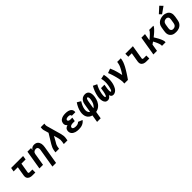

<svg xmlns="http://www.w3.org/2000/svg" viewBox="499 -2794 5003 5003"><g transform="rotate(-45 3000.0 -292.5)"><path d="M369 0Q346 0 322.5 -3Q299 -6 278 -14.5Q257 -23 240 -37.5Q223 -52 213 -72.5Q203 -93 201.5 -116.5Q200 -140 204 -164L247 -420H92L111 -530H552L534 -420H380L334 -146Q333 -138 334.5 -130.5Q336 -123 341.5 -118.5Q347 -114 354.5 -112Q362 -110 369 -110H473V0Z M897 205 983 -314Q986 -327 986.5 -340.5Q987 -354 985 -367Q983 -380 978 -391.5Q973 -403 964 -412Q955 -421 942.5 -424.5Q930 -428 916 -428Q898 -428 880 -422.5Q862 -417 847 -405Q832 -393 823.5 -376Q815 -359 812 -341L756 0H623L711 -530H844L833 -468Q844 -484 858 -498Q872 -512 889 -521.5Q906 -531 924 -534.5Q942 -538 960 -538Q989 -538 1016.5 -530Q1044 -522 1064.5 -504.5Q1085 -487 1097.5 -462.5Q1110 -438 1115.5 -410.5Q1121 -383 1119.5 -354Q1118 -325 1114 -296L1031 205Z M1214 0 1226 -74Q1233 -114 1250 -154Q1267 -194 1290 -231L1448 -489L1411 -619Q1411 -622 1409.5 -624Q1408 -626 1407 -629Q1401 -652 1401.5 -677Q1402 -702 1406 -728L1407 -735H1541L1539 -728Q1536 -708 1534.5 -687.5Q1533 -667 1538 -649L1656 -231Q1666 -194 1670 -154Q1674 -114 1668 -74L1656 0H1522L1534 -74Q1540 -106 1538.5 -138.5Q1537 -171 1529 -201L1492 -333L1404 -175Q1402 -172 1399.5 -169Q1397 -166 1395 -163V-162Q1383 -141 1373 -119Q1363 -97 1359 -74L1347 0Z M2074 8Q2044 8 2013.5 5Q1983 2 1955.5 -7Q1928 -16 1903 -31Q1878 -46 1861 -68.5Q1844 -91 1837.5 -120.5Q1831 -150 1836 -180Q1839 -198 1847.5 -216Q1856 -234 1870.5 -246.5Q1885 -259 1902.5 -268Q1920 -277 1939 -283Q1924 -292 1913 -305Q1902 -318 1895.5 -334Q1889 -350 1888 -368Q1887 -386 1890 -405Q1894 -427 1905.5 -449Q1917 -471 1936 -487Q1955 -503 1977.5 -513Q2000 -523 2023 -528.5Q2046 -534 2069 -536Q2092 -538 2115 -538Q2141 -538 2166.5 -535.5Q2192 -533 2216 -526Q2240 -519 2261.5 -507Q2283 -495 2298 -476.5Q2313 -458 2319.5 -433Q2326 -408 2322 -383Q2322 -380 2321.5 -378Q2321 -376 2320 -374H2189Q2189 -375 2189 -375.5Q2189 -376 2189 -377Q2191 -390 2184 -401Q2177 -412 2166 -418Q2155 -424 2142 -426Q2129 -428 2115 -428Q2106 -428 2097 -427.5Q2088 -427 2078.5 -425.5Q2069 -424 2060 -421.5Q2051 -419 2042.5 -414.5Q2034 -410 2027.5 -402Q2021 -394 2020 -385Q2017 -371 2024.5 -359Q2032 -347 2044 -341Q2056 -335 2070 -332.5Q2084 -330 2098 -330H2165L2147 -221H2080Q2069 -221 2058 -220Q2047 -219 2036 -217Q2025 -215 2014 -211.5Q2003 -208 1993 -202Q1983 -196 1976 -186Q1969 -176 1967 -165Q1965 -153 1969.5 -142Q1974 -131 1983 -124Q1992 -117 2003 -113Q2014 -109 2026 -106.5Q2038 -104 2050 -103Q2062 -102 2074 -102Q2090 -102 2106 -104Q2122 -106 2137.5 -111Q2153 -116 2167.5 -125Q2182 -134 2193 -147L2311 -98Q2291 -69 2263 -47.5Q2235 -26 2203.5 -13.5Q2172 -1 2139 3.5Q2106 8 2074 8Z M2543 205 2577 0Q2533 -10 2497 -36.5Q2461 -63 2441.5 -102Q2422 -141 2418 -188Q2414 -235 2422 -280Q2427 -313 2437.5 -345.5Q2448 -378 2461.5 -409Q2475 -440 2492.5 -471Q2510 -502 2530 -530L2632 -470Q2617 -446 2603.5 -421Q2590 -396 2578.5 -370.5Q2567 -345 2558.5 -318.5Q2550 -292 2546 -266Q2542 -243 2542 -220Q2542 -197 2548 -175.5Q2554 -154 2566.5 -136Q2579 -118 2598 -108L2638 -350Q2642 -373 2649 -395.5Q2656 -418 2668 -439Q2680 -460 2697 -478Q2714 -496 2735 -508Q2756 -520 2779.5 -525Q2803 -530 2826 -530Q2853 -530 2878.5 -522Q2904 -514 2922 -496Q2940 -478 2950.5 -454Q2961 -430 2964.5 -403.5Q2968 -377 2966.5 -349.5Q2965 -322 2961 -294Q2955 -261 2946 -228Q2937 -195 2922.5 -164Q2908 -133 2886 -104Q2864 -75 2836.5 -52.5Q2809 -30 2776 -15.5Q2743 -1 2710 4L2676 205ZM2726 -113Q2752 -128 2771.5 -151.5Q2791 -175 2804 -201.5Q2817 -228 2825 -255.5Q2833 -283 2837 -311Q2839 -322 2840 -333.5Q2841 -345 2841.5 -356Q2842 -367 2841 -378Q2840 -389 2837 -399Q2834 -409 2826.5 -417Q2819 -425 2808 -425Q2799 -425 2792.5 -417.5Q2786 -410 2782 -402Q2778 -394 2775 -385Q2772 -376 2769.5 -367.5Q2767 -359 2765 -350.5Q2763 -342 2762 -333Z M3140 8Q3119 8 3099.5 1Q3080 -6 3066 -19.5Q3052 -33 3042.5 -51Q3033 -69 3028 -88.5Q3023 -108 3020.5 -128.5Q3018 -149 3018 -170Q3018 -191 3020 -212.5Q3022 -234 3026 -255Q3032 -291 3042 -328Q3052 -365 3065.5 -400.5Q3079 -436 3095.5 -470.5Q3112 -505 3131 -538L3240 -486Q3223 -458 3208.5 -428Q3194 -398 3183 -366.5Q3172 -335 3163.5 -303Q3155 -271 3149 -239Q3148 -231 3147 -223.5Q3146 -216 3145 -208Q3144 -200 3143 -192.5Q3142 -185 3141.5 -177.5Q3141 -170 3141 -162Q3141 -154 3141 -146.5Q3141 -139 3142 -131.5Q3143 -124 3144.5 -117Q3146 -110 3150 -103.5Q3154 -97 3161 -97Q3169 -97 3174.5 -103.5Q3180 -110 3184 -117Q3188 -124 3191 -131.5Q3194 -139 3196.5 -146Q3199 -153 3201.5 -160.5Q3204 -168 3206 -175.5Q3208 -183 3209.5 -190.5Q3211 -198 3213 -205.5Q3215 -213 3216.5 -220.5Q3218 -228 3219.5 -235.5Q3221 -243 3222 -250.5Q3223 -258 3224 -265L3238 -345H3364L3351 -265Q3350 -258 3348.5 -250.5Q3347 -243 3346 -235.5Q3345 -228 3344 -220.5Q3343 -213 3342.5 -205.5Q3342 -198 3341 -190.5Q3340 -183 3340 -175.5Q3340 -168 3339.5 -160.5Q3339 -153 3339.5 -145.5Q3340 -138 3340.5 -131Q3341 -124 3342.5 -117Q3344 -110 3347.5 -103.5Q3351 -97 3359 -97Q3367 -97 3372 -104Q3377 -111 3381 -118Q3385 -125 3388 -132.5Q3391 -140 3393.5 -147.5Q3396 -155 3398 -162.5Q3400 -170 3402 -177.5Q3404 -185 3406 -192.5Q3408 -200 3410 -207.5Q3412 -215 3413.5 -222.5Q3415 -230 3416.5 -237.5Q3418 -245 3419.5 -253Q3421 -261 3422 -268Q3427 -300 3429.5 -331Q3432 -362 3431 -393Q3430 -424 3425.5 -454Q3421 -484 3413 -513L3535 -538Q3543 -503 3548 -468Q3553 -433 3554.5 -397.5Q3556 -362 3554 -327Q3552 -292 3546 -255Q3542 -226 3534 -198Q3526 -170 3515 -142Q3504 -114 3488.5 -87.5Q3473 -61 3451 -39Q3429 -17 3400.5 -4.5Q3372 8 3343 8Q3326 8 3310.5 2.5Q3295 -3 3284 -14Q3273 -25 3266.5 -39.5Q3260 -54 3255 -69Q3246 -54 3234 -39.5Q3222 -25 3207 -13.5Q3192 -2 3174.5 3Q3157 8 3140 8Z M3752 0Q3757 -33 3755.5 -65.5Q3754 -98 3749 -130Q3744 -162 3737.5 -193Q3731 -224 3723 -255Q3715 -286 3706.5 -316Q3698 -346 3688.5 -376Q3679 -406 3668 -435.5Q3657 -465 3645 -493L3765 -538Q3802 -457 3827.5 -371Q3853 -285 3870 -196Q3885 -218 3899.5 -240.5Q3914 -263 3927.5 -286Q3941 -309 3953.5 -332.5Q3966 -356 3977 -379.5Q3988 -403 3997 -427.5Q4006 -452 4010 -477L4019 -530H4152L4144 -477Q4138 -445 4126 -413.5Q4114 -382 4100 -351Q4086 -320 4069.5 -290Q4053 -260 4035.5 -230.5Q4018 -201 4000 -172Q3982 -143 3963 -114Q3944 -85 3924.5 -56.5Q3905 -28 3885 0Z M4569 0Q4546 0 4522.5 -3Q4499 -6 4478 -14.5Q4457 -23 4440 -37.5Q4423 -52 4413 -72.5Q4403 -93 4401.5 -116.5Q4400 -140 4404 -164L4447 -420H4319V-530H4598L4534 -146Q4533 -138 4534.5 -130.5Q4536 -123 4541.5 -118.5Q4547 -114 4554.5 -112Q4562 -110 4569 -110H4673V0Z M4823 0 4911 -530H5044L5011 -335Q5025 -345 5038 -356Q5051 -367 5064 -378Q5077 -389 5090 -400.5Q5103 -412 5115.5 -423.5Q5128 -435 5140 -447.5Q5152 -460 5163 -473Q5174 -486 5184 -500Q5194 -514 5197 -530H5352Q5349 -512 5338 -496Q5327 -480 5314.5 -465.5Q5302 -451 5288.5 -437Q5275 -423 5261 -409.5Q5247 -396 5232.5 -383.5Q5218 -371 5203 -358.5Q5188 -346 5173 -334Q5158 -322 5143 -310Q5154 -292 5165 -274Q5176 -256 5186.5 -238Q5197 -220 5207.5 -201.5Q5218 -183 5227 -164Q5236 -145 5244.5 -125.5Q5253 -106 5260 -86Q5267 -66 5271.5 -44Q5276 -22 5273 0H5139Q5143 -23 5138.5 -45Q5134 -67 5127 -87.5Q5120 -108 5111.5 -128Q5103 -148 5094 -167.5Q5085 -187 5075 -206Q5065 -225 5054 -244Q5038 -232 5021.5 -221Q5005 -210 4989 -199L4956 0Z M5656 8Q5624 8 5592.5 2.5Q5561 -3 5534.5 -18Q5508 -33 5488 -56Q5468 -79 5458.5 -108Q5449 -137 5448.5 -169.5Q5448 -202 5454 -234L5472 -344Q5476 -372 5486.5 -399Q5497 -426 5515 -449.5Q5533 -473 5557.5 -491Q5582 -509 5609 -519.5Q5636 -530 5664 -535.5Q5692 -541 5720 -541Q5753 -541 5783.5 -533.5Q5814 -526 5841 -512Q5868 -498 5887.5 -474.5Q5907 -451 5916.5 -422Q5926 -393 5926.5 -360.5Q5927 -328 5922 -296L5903 -186Q5899 -158 5888.5 -131Q5878 -104 5860.5 -80.5Q5843 -57 5818.5 -39Q5794 -21 5766.5 -10.5Q5739 0 5711 4Q5683 8 5656 8ZM5658 -102Q5679 -102 5699.5 -108.5Q5720 -115 5736 -129.5Q5752 -144 5761 -164Q5770 -184 5773 -204L5791 -314Q5795 -335 5794 -356Q5793 -377 5783.5 -394Q5774 -411 5755 -419.5Q5736 -428 5715 -428Q5695 -428 5675 -421Q5655 -414 5639 -399.5Q5623 -385 5614 -365.5Q5605 -346 5602 -326L5584 -216Q5580 -195 5581 -174.5Q5582 -154 5591.5 -137Q5601 -120 5619 -111Q5637 -102 5658 -102ZM5723 -580 5664 -640 5829 -790 5906 -710Z"/></g></svg>

Font: Iosevka Curly XBdEx
Style: Italic
Weight: 800
Width: 7
Italic angle: -9°
Monospace: yes
Designer: Belleve Invis
Foundry: Belleve Invis
Version: Version 11.1.0; ttfautohint (v1.8.3)